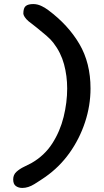

<svg xmlns="http://www.w3.org/2000/svg" viewBox="-20 -872 510 946"><path d="M90 54Q71 54 58 44.5Q45 35 45 12Q45 -11 61 -25.5Q77 -40 98 -50Q119 -60 134 -68Q199 -105 237.5 -165Q276 -225 293.5 -296Q311 -367 311 -436Q311 -498 295.5 -555.5Q280 -613 243 -661Q231 -677 208.5 -696.5Q186 -716 162 -735Q138 -754 121 -767Q108 -778 101.5 -788.5Q95 -799 95 -805Q95 -833 107 -842.5Q119 -852 144 -852Q163 -852 182 -843.5Q201 -835 218 -822Q316 -749 371 -655.5Q426 -562 426 -436Q426 -352 399 -270Q372 -188 322.5 -118.5Q273 -49 203 0Q180 16 149.5 35Q119 54 90 54Z"/></svg>

Font: Fuzzy Bubbles
Style: Bold
Weight: 700
Designer: Robert E. Leuschke
Foundry: Robert E. Leuschke
Version: Version 1.010; ttfautohint (v1.8.3)